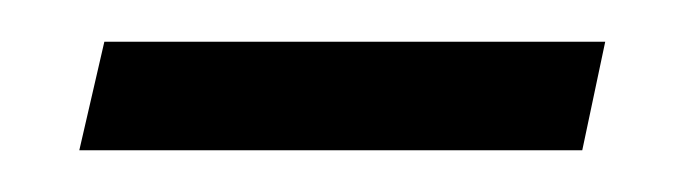

<svg xmlns="http://www.w3.org/2000/svg" viewBox="-20 -320 327 92"><path d="M18 -248 30 -300H270L259 -248Z"/></svg>

Font: Noto Serif SemiCondensed Light
Style: Italic
Weight: 300
Width: 4
Italic angle: -12°
Designer: Monotype Design Team
Foundry: Monotype Imaging Inc.
Version: Version 2.013; ttfautohint (v1.8.4.7-5d5b)